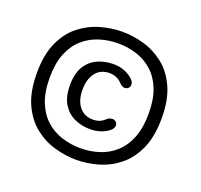

<svg xmlns="http://www.w3.org/2000/svg" viewBox="-103 -727 824 789"><g transform="rotate(20 309.5 -332.0)"><path d="M305.2 -52Q258.2 -52 210 -65.7Q161.8 -79.3 121.4 -111.3Q81 -143.3 56.3 -197.4Q31.7 -251.5 31.7 -332.5Q31.7 -413.2 56.3 -467.1Q81 -521 121.4 -552.7Q161.8 -584.3 210 -598Q258.2 -611.7 305.2 -611.7Q351.7 -611.7 399.7 -598Q447.7 -584.3 487.9 -552.7Q528.2 -521 552.8 -467.1Q577.5 -413.2 577.5 -332.5Q577.5 -251.5 552.8 -197.4Q528.2 -143.3 487.9 -111.3Q447.7 -79.3 399.7 -65.7Q351.7 -52 305.2 -52ZM315.2 -189.7Q279.8 -189.7 248 -203.7Q216.2 -217.7 196.3 -249Q176.5 -280.3 176.5 -332Q176.5 -384.3 196.3 -415.5Q216.2 -446.7 248 -460.4Q279.8 -474.2 315.2 -474.2Q343.2 -474.2 363.7 -465.9Q384.2 -457.7 397.5 -446Q413.2 -434.3 413.2 -419.5Q413.2 -409.3 406.5 -403.6Q399.8 -397.8 391.3 -397.8Q379.2 -397.8 365 -413.2Q356 -423 342.2 -428.5Q328.3 -434 313.8 -434Q274.7 -434 253 -406.4Q231.3 -378.8 231.3 -332Q231.3 -285.7 253 -258.2Q274.7 -230.7 313.8 -230.7Q342.3 -230.7 360.7 -247.5Q367.2 -253.7 374.1 -257.3Q381 -261 388.7 -261Q397.5 -261 404.2 -255.2Q410.8 -249.3 410.8 -239.7Q410.8 -225.5 392.5 -212.5Q377.8 -202 357.8 -195.8Q337.8 -189.7 315.2 -189.7ZM305.2 -102.7Q347.7 -102.7 386.5 -115.2Q425.3 -127.7 455.6 -154.8Q485.8 -182 503.2 -225.9Q520.7 -269.8 520.7 -332.5Q520.7 -395 503.2 -438.5Q485.8 -482 455.6 -508.9Q425.3 -535.8 386.5 -548.3Q347.7 -560.8 305.2 -560.8Q262.3 -560.8 223.2 -548.3Q184 -535.8 153.5 -508.9Q123 -482 105.3 -438.5Q87.7 -395 87.7 -332.5Q87.7 -269.8 105.3 -225.9Q123 -182 153.5 -154.8Q184 -127.7 223.2 -115.2Q262.3 -102.7 305.2 -102.7Z"/></g></svg>

Font: Sono ExtraLight
Style: Regular
Weight: 200
Designer: Tyler Finck
Foundry: Tyler Finck
Version: Version 2.112